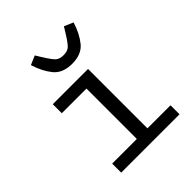

<svg xmlns="http://www.w3.org/2000/svg" viewBox="-212 -896 1024 1024"><g transform="rotate(-45 300.0 -384.0)"><path d="M106 -68H292V-448H106V-516H372V-68H546V0H106ZM171 -746 222 -768 243 -734 245 -731Q271 -689 286.5 -674.5Q302 -660 332 -660Q362 -660 377.5 -674.5Q393 -689 419 -731L421 -734L442 -768L493 -746Q473 -681 438 -638Q403 -595 332 -595Q261 -595 226 -638Q191 -681 171 -746Z"/></g></svg>

Font: iA Writer Mono V
Style: Regular
Weight: 400
Designer: Mike Abbink, Paul van der Laan, Pieter van Rosmalen
Foundry: Bold Monday
Version: Version 2.000